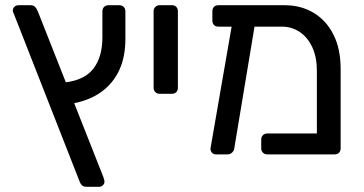

<svg xmlns="http://www.w3.org/2000/svg" viewBox="-20 -591 1395 735"><path d="M311 124Q300 124 294.5 119Q289 114 286 107L35 -533Q32 -540 30.5 -543.5Q29 -547 29 -551Q29 -559 35.5 -565Q42 -571 50 -571H97Q108 -571 114 -565Q120 -559 125 -547L232 -276Q305 -285 338.5 -329.5Q372 -374 372 -448V-548Q372 -558 378.5 -564.5Q385 -571 395 -571H437Q447 -571 453.5 -564.5Q460 -558 460 -548V-442Q460 -373 436.5 -322.5Q413 -272 369 -240Q325 -208 264 -196L375 85Q380 99 380 104Q380 112 374 118Q368 124 360 124Z M591 -232Q581 -232 574.5 -238.5Q568 -245 568 -255V-548Q568 -558 574.5 -564.5Q581 -571 591 -571H639Q649 -571 655 -564.5Q661 -558 661 -548V-255Q661 -245 655 -238.5Q649 -232 639 -232Z M1059 -489H816Q805 -489 799 -495.5Q793 -502 793 -512V-548Q793 -558 799 -564.5Q805 -571 816 -571H1070Q1132 -571 1180.5 -542Q1229 -513 1256.5 -458.5Q1284 -404 1284 -327V-23Q1284 -13 1278 -6.5Q1272 0 1261 0H1003Q993 0 986.5 -6.5Q980 -13 980 -23V-57Q980 -67 986.5 -73.5Q993 -80 1003 -80H1193V-321Q1193 -372 1175.5 -410Q1158 -448 1127.5 -468.5Q1097 -489 1059 -489ZM806 0Q797 0 791 -7Q785 -14 786 -24L871 -514Q873 -524 880 -529.5Q887 -535 897 -533L937 -531Q947 -530 953 -522.5Q959 -515 957 -505L877 -24Q876 -14 868.5 -7Q861 0 851 0Z"/></svg>

Font: RubikRegular
Style: Regular
Weight: 400
Designer: Hubert and Fischer
Foundry: Hubert and Fischer
Version: Version 2.300;gftools[0.9.30]